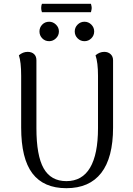

<svg xmlns="http://www.w3.org/2000/svg" viewBox="-20 -974 698 1007"><path d="M573 -305Q573 -147 511 -67Q449 13 328 13Q209 13 150 -64.5Q91 -142 91 -305V-577Q91 -649 79 -684Q100 -702 125 -702Q146 -702 158.5 -690.5Q171 -679 171 -658V-302Q171 -158 209 -91Q247 -24 328 -24Q411 -24 452.5 -94.5Q494 -165 494 -302V-577Q494 -646 481 -684Q502 -702 527 -702Q547 -702 560 -690Q573 -678 573 -658ZM187 -809Q187 -830 201.5 -845Q216 -860 238 -860Q258 -860 273.5 -845Q289 -830 289 -809Q289 -788 273.5 -773Q258 -758 238 -758Q216 -758 201.5 -773Q187 -788 187 -809ZM372 -809Q372 -830 387 -845Q402 -860 423 -860Q444 -860 459 -845Q474 -830 474 -809Q474 -788 459 -773Q444 -758 423 -758Q402 -758 387 -773Q372 -788 372 -809ZM457 -954Q461 -940 461 -932Q461 -926 457 -910H200Q196 -921 196 -932Q196 -945 200 -954Z"/></svg>

Font: Arima Madurai
Style: Regular
Weight: 400
Designer: Joana Correia and Natanael Gama
Foundry: NDISCOVER
Version: Version 1.020